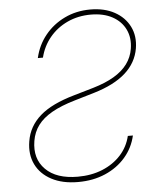

<svg xmlns="http://www.w3.org/2000/svg" viewBox="-53 -785 711 843"><g transform="rotate(-5 302.5 -363.0)"><path d="M257.8 11.7Q189 11.7 140.9 -13.7Q92.8 -39.1 71.3 -83.5Q49.8 -127.9 59.1 -184.6Q64.5 -218.3 80.1 -245.8Q95.7 -273.4 121.6 -296.1Q147.5 -318.8 185.1 -336.9Q222.7 -355 272 -369.1L359.4 -394.5Q414.1 -410.6 451.7 -432.9Q489.3 -455.1 511 -484.6Q532.7 -514.2 538.6 -550.8Q546.4 -598.6 528.3 -636Q510.3 -673.3 471.2 -694.6Q432.1 -715.8 376.5 -715.8Q320.3 -715.8 273.4 -694.1Q226.6 -672.4 194.8 -634Q163.1 -595.7 150.9 -545.9H128.4Q141.1 -602.1 176 -645.3Q210.9 -688.5 262.5 -713.4Q314 -738.3 376 -738.3Q438 -738.3 482.7 -713.9Q527.3 -689.5 548.6 -647Q569.8 -604.5 561 -550.8Q550.3 -487.8 500.5 -443.4Q450.7 -398.9 360.4 -372.1L274.4 -346.7Q212.4 -328.6 172.1 -305.7Q131.8 -282.7 109.9 -253.2Q87.9 -223.6 81.5 -184.6Q68.8 -107.4 116.5 -59.6Q164.1 -11.7 258.3 -11.7Q318.4 -11.7 367.2 -31.7Q416 -51.8 448.5 -87.6Q481 -123.5 492.2 -170.9H514.6Q502.4 -117.2 466.8 -75.9Q431.2 -34.7 377.7 -11.5Q324.2 11.7 257.8 11.7Z"/></g></svg>

Font: Inter 16pt Thin
Style: Italic
Weight: 250
Italic angle: -9.3988°
Version: Version 4.001;git-66647c0bb